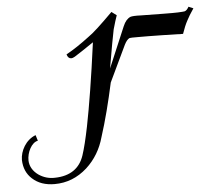

<svg xmlns="http://www.w3.org/2000/svg" viewBox="-53 -810 968 875"><g transform="rotate(-5 431.0 -372.5)"><path d="M840 -745.1C834.3 -734.9 828.6 -728 820.6 -725.7C817.1 -724.6 806.9 -724.6 789.7 -723.4C763.4 -722.3 707.4 -723.4 620.6 -724.6C595.4 -725.7 579.4 -724.6 572.6 -722.3C558.9 -716.6 547.4 -704 538.3 -682.3L459.4 -496C474.3 -585.1 485.7 -643.4 491.4 -672C499.4 -700.6 506.3 -722.3 510.9 -734.9L488 -752C434.3 -698.3 396.6 -662.9 372.6 -646.9C334.9 -618.3 300.6 -595.4 267.4 -577.1C270.9 -564.6 277.7 -557.7 286.9 -557.7C292.6 -557.7 298.3 -560 304 -563.4C321.1 -573.7 349.7 -593.1 392 -621.7C370.3 -459.4 349.7 -332.6 331.4 -241.1C320 -185.1 309.7 -142.9 299.4 -112C280 -53.7 235.4 -22.9 165.7 -21.7C138.3 -20.6 113.1 -28.6 91.4 -43.4C67.4 -60.6 53.7 -83.4 52.6 -109.7C51.4 -147.4 74.3 -192 102.9 -196.6L94.9 -222.9C49.1 -205.7 22.9 -156.6 22.9 -115.4C24 -78.9 36.6 -50.3 60.6 -28.6C86.9 -4.6 120 6.9 162.3 6.9C218.3 6.9 267.4 -12.6 310.9 -51.4C350.9 -88 378.3 -133.7 393.1 -187.4C417.1 -261.7 437.7 -342.9 457.1 -432L536 -597.7C544 -613.7 552 -622.9 560 -626.3C563.4 -627.4 576 -627.4 596.6 -627.4C622.9 -627.4 660.6 -627.4 709.7 -626.3C763.4 -625.1 794.3 -624 804.6 -624C812.6 -646.9 820.6 -667.4 830.9 -685.7C836.6 -697.1 846.9 -714.3 861.7 -736Z"/></g></svg>

Font: GFS Goschen
Style: Italic
Weight: 400
Designer: George D. Matthiopoulos
Foundry: George D. Matthiopoulos
Version: Fontographer 4.7 9/28/09 FG4M≠0000002248